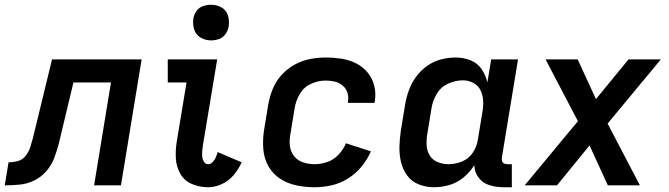

<svg xmlns="http://www.w3.org/2000/svg" viewBox="-59 -780 2815 808"><path d="M-39 0Q-8 0 23.5 -3Q55 -6 85 -20.5Q115 -35 137 -61Q159 -87 170 -117Q181 -147 189 -178L250 -433H408L337 0H450L537 -530H160L80 -201Q75 -182 69 -162.5Q63 -143 50 -125.5Q37 -108 17 -102.5Q-3 -97 -23 -97Z M817 8Q846 8 875 -5.5Q904 -19 924.5 -43.5Q945 -68 958 -97L857 -140Q854 -129 849.5 -118.5Q845 -108 836.5 -98.5Q828 -89 817 -89Q805 -89 799 -99.5Q793 -110 792 -121.5Q791 -133 792 -145Q793 -157 795 -169L855 -530H647V-433H726L685 -185Q679 -149 681 -113.5Q683 -78 700 -48.5Q717 -19 749 -5.5Q781 8 817 8ZM829 -610Q845 -610 862 -615.5Q879 -621 889.5 -636Q900 -651 903 -667Q907 -691 900.5 -714Q894 -737 873.5 -748.5Q853 -760 829 -760Q813 -760 796 -754.5Q779 -749 768.5 -734.5Q758 -720 755 -703Q751 -679 758 -656.5Q765 -634 785 -622Q805 -610 829 -610Z M1265 8Q1300 8 1336 0Q1372 -8 1405 -28.5Q1438 -49 1462.5 -79Q1487 -109 1502 -143L1397 -177Q1386 -151 1366 -129.5Q1346 -108 1319 -98.5Q1292 -89 1265 -89Q1240 -89 1217 -96.5Q1194 -104 1179 -122.5Q1164 -141 1161 -165.5Q1158 -190 1163 -215L1181 -325Q1186 -356 1203 -385Q1220 -414 1250.5 -427.5Q1281 -441 1311 -441Q1332 -441 1350.5 -436.5Q1369 -432 1383.5 -419.5Q1398 -407 1403.5 -388.5Q1409 -370 1405 -350V-347H1517Q1518 -350 1518 -353Q1524 -387 1516 -419Q1508 -451 1488 -475Q1468 -499 1439.5 -513.5Q1411 -528 1378 -533Q1345 -538 1311 -538Q1279 -538 1245.5 -531.5Q1212 -525 1181 -508Q1150 -491 1126 -464.5Q1102 -438 1089 -406Q1076 -374 1070 -341L1052 -231Q1046 -192 1049 -153Q1052 -114 1070 -81.5Q1088 -49 1119 -28.5Q1150 -8 1187.5 0Q1225 8 1265 8Z M1768 8Q1800 8 1832.5 -1.5Q1865 -11 1892 -33.5Q1919 -56 1937 -85Q1938 -55 1955.5 -32Q1973 -9 2001.5 -0.5Q2030 8 2060 8H2095V-89H2076Q2069 -89 2062.5 -92Q2056 -95 2054 -102Q2052 -109 2053 -117L2121 -530H2008L1992 -433Q1985 -464 1967.5 -489.5Q1950 -515 1920.5 -526.5Q1891 -538 1858 -538Q1828 -538 1797 -530Q1766 -522 1739 -503Q1712 -484 1692.5 -457.5Q1673 -431 1662 -401Q1651 -371 1646 -341L1628 -231Q1623 -197 1622 -163.5Q1621 -130 1628.5 -98.5Q1636 -67 1654.5 -41.5Q1673 -16 1703.5 -4Q1734 8 1768 8ZM1829 -89Q1805 -89 1783.5 -97.5Q1762 -106 1750 -125Q1738 -144 1736.5 -167.5Q1735 -191 1739 -215L1757 -325Q1762 -356 1779 -385Q1796 -414 1827 -428Q1858 -442 1889 -442Q1913 -442 1934 -430.5Q1955 -419 1964.5 -397.5Q1974 -376 1974.5 -351.5Q1975 -327 1970 -302L1952 -192Q1948 -164 1931 -138Q1914 -112 1885.5 -100.5Q1857 -89 1829 -89Z M2149 0H2285L2422 -168L2499 0H2634L2498 -260L2722 -530H2586L2449 -363L2372 -530H2237L2373 -270Z"/></svg>

Font: Iosevka Sparkle Semibold
Style: Italic
Weight: 600
Italic angle: -9°
Designer: Belleve Invis
Foundry: Belleve Invis
Version: Version 4.5.0; ttfautohint (v1.8.3)